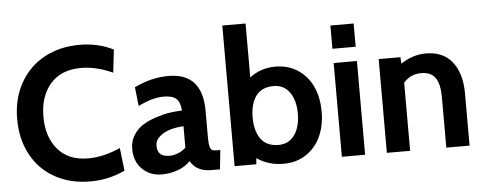

<svg xmlns="http://www.w3.org/2000/svg" viewBox="-50 -878 2571 1020"><g transform="rotate(-5 1235.0 -368.0)"><path d="M394 14Q288.5 14 207 -30.8Q125.5 -75.5 80.2 -158.5Q35 -241.5 35 -350Q35 -458 81.8 -541.2Q128.5 -624.5 210.8 -669.2Q293 -714 398 -714Q499 -714 579 -673L565 -551Q476.5 -591 397 -591Q290 -591 232.5 -524.8Q175 -458.5 175 -350Q175 -241.5 231.8 -175.2Q288.5 -109 394 -109Q475 -109 565 -149L579 -27Q492 14 394 14Z M775 10Q713 10 671.5 -30.5Q630 -71 630 -140Q630 -180 650.5 -212.2Q671 -244.5 701.5 -263.2Q732 -282 771.8 -295Q811.5 -308 845.2 -313Q879 -318 911 -319Q908.5 -362.5 888.2 -381.8Q868 -401 821 -401Q761.5 -401 684 -363L673 -464Q764 -508 855 -508Q1036 -508 1036 -307V-172Q1036 -134 1040 -117.5Q1044 -101 1052 -96.5Q1060 -92 1080 -92H1096L1085 10H1040Q959.5 10 928 -48Q903.5 -20.5 862.2 -5.2Q821 10 775 10ZM827 -85Q845.5 -85 869.8 -94.2Q894 -103.5 912 -121V-235Q874.5 -233.5 841.2 -223.8Q808 -214 784 -193.5Q760 -173 760 -145Q760 -114 776 -99.5Q792 -85 827 -85Z M1425 -508Q1496 -508 1548 -472Q1600 -436 1625 -378.2Q1650 -320.5 1650 -249Q1650 -177.5 1625 -119.8Q1600 -62 1548 -26Q1496 10 1425 10Q1344 10 1282.5 -32.5L1280 0H1164V-750H1288V-462.5Q1347.5 -508 1425 -508ZM1407 -92Q1461.5 -92 1492.2 -135Q1523 -178 1523 -249Q1523 -320 1492.2 -363Q1461.5 -406 1407 -406Q1344 -406 1313 -364Q1282 -322 1282 -249Q1282 -176 1313 -134Q1344 -92 1407 -92Z M1860 -576H1736V-700H1860ZM1860 0H1736V-500H1860Z M2228 -508Q2321 -508 2369 -446Q2417 -384 2417 -279V0H2293V-269Q2293 -339.5 2269.5 -372.8Q2246 -406 2194 -406Q2136.5 -406 2100 -363V0H1976V-500H2092L2094 -465Q2157 -508 2228 -508Z"/></g></svg>

Font: Cabin
Style: Bold
Weight: 700
Designer: Pablo Impallari
Foundry: Pablo Impallari. http://www.impallari.com Igino Marini. http://www.ikern.com
Version: Version 3.001;hotconv 1.0.109;makeotfexe 2.5.65596